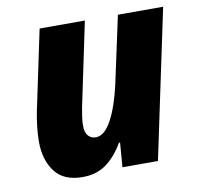

<svg xmlns="http://www.w3.org/2000/svg" viewBox="-67 -619 720 698"><g transform="rotate(-10 292.5 -269.5)"><path d="M184 10Q114 10 81.5 -33.5Q49 -77 49 -144Q49 -167 52 -196.5Q55 -226 61 -255L123 -549H290L225 -239Q222 -223 219.5 -206Q217 -189 217 -174Q217 -148 228 -136Q239 -124 256 -124Q288 -124 314.5 -173Q341 -222 359 -303L412 -549H579L463 0H332L339 -90H335Q307 -42 271 -16Q235 10 184 10Z"/></g></svg>

Font: Noto Sans Disp ExtBd
Style: Italic
Weight: 800
Italic angle: -12°
Designer: Monotype Design Team
Foundry: Monotype Imaging Inc.
Version: Version 2.000;GOOG;noto-source:20170915:90ef993387c0